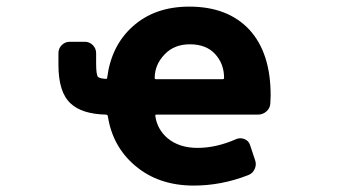

<svg xmlns="http://www.w3.org/2000/svg" viewBox="-20 -580 1040 592"><path d="M577.1 -7.8Q468.8 -7.8 396.5 -69.3Q327.1 -127.9 312.5 -221.7Q311.5 -226.6 306.6 -226.6Q232.4 -228.5 198.2 -260.7Q160.2 -294.9 160.2 -379.9V-416Q160.2 -430.7 170.4 -440.9Q180.7 -451.2 195.3 -451.2H241.2Q255.9 -451.2 266.1 -440.9Q276.4 -430.7 276.4 -416V-383.8Q276.4 -349.6 282.2 -342.8Q288.1 -337.9 305.7 -336.9Q310.5 -335.9 310.5 -340.8Q323.2 -438.5 387.7 -497.1Q456.1 -559.6 563.5 -559.6Q682.6 -559.6 749 -488.3Q814.5 -417 814.5 -286.1Q814.5 -274.4 813.5 -260.7Q812.5 -246.1 801.3 -236.3Q790 -226.6 775.4 -226.6H461.9Q458 -226.6 459 -221.7Q464.8 -181.6 496.1 -154.3Q532.2 -124 588.9 -124Q647.5 -124 709 -151.4Q721.7 -156.2 734.4 -150.9Q747.1 -145.5 751 -132.8L766.6 -85.9Q771.5 -72.3 765.1 -58.6Q758.8 -44.9 745.1 -40Q663.1 -7.8 577.1 -7.8ZM667 -335.9Q670.9 -335.9 670.9 -339.8Q670.9 -383.8 642.6 -414.1Q615.2 -443.4 565.4 -443.4Q517.6 -443.4 488.3 -413.1Q457 -380.9 457 -339.8Q457 -335.9 460.9 -335.9Z"/></svg>

Font: Rounded-L Mgen+ 1m bold
Style: Bold
Weight: 700
Designer: [Source Han Sans]
Ryoko NISHIZUKA  (kana & ideographs); Paul D. Hunt (Latin, Greek & Cyrillic); Wenlong ZHANG  (bopomofo
Version: Version 1.059.20150602